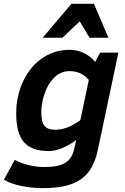

<svg xmlns="http://www.w3.org/2000/svg" viewBox="-49 -786 651 999"><path d="M460.9 -9.8Q450.2 41.5 430.4 79.6Q410.6 117.7 377.4 142.8Q344.2 168 294.4 180.4Q244.6 192.9 173.8 192.9Q143.1 192.9 113.8 189.7Q84.5 186.5 58.6 180.9Q32.7 175.3 10.3 167.2Q-12.2 159.2 -28.8 148.9L27.8 45.9Q60.1 63 99.4 73Q138.7 83 181.2 83Q219.2 83 246.6 77.6Q273.9 72.3 292.2 60.3Q310.5 48.3 321.5 29.8Q332.5 11.2 337.9 -15.1L347.2 -57.1Q330.1 -44.4 311.8 -33.9Q293.5 -23.4 275.1 -15.9Q256.8 -8.3 239 -4.2Q221.2 0 205.1 0Q160.2 0 127.9 -11.5Q95.7 -22.9 75.2 -46.9Q54.7 -70.8 44.9 -107.9Q35.2 -145 35.2 -196.8Q35.2 -236.8 43.2 -276.9Q51.3 -316.9 67.1 -353.5Q83 -390.1 106.7 -421.9Q130.4 -453.6 161.4 -476.8Q192.4 -500 230.5 -513.4Q268.6 -526.9 314 -526.9Q334 -526.9 353.3 -522Q372.6 -517.1 389.6 -508.8Q406.7 -500.5 421.1 -489Q435.5 -477.5 445.8 -463.9L472.2 -512.2H566.9ZM413.1 -370.1Q392.6 -393.6 368.2 -404.8Q343.8 -416 312 -416Q287.6 -416 267.1 -406.2Q246.6 -396.5 230.5 -379.9Q214.4 -363.3 202.1 -341.6Q189.9 -319.8 181.9 -296.1Q173.8 -272.5 169.9 -248.3Q166 -224.1 166 -203.1Q166 -178.2 169.7 -160.6Q173.3 -143.1 181.9 -132.1Q190.4 -121.1 204.3 -116Q218.3 -110.8 238.8 -110.8Q267.6 -110.8 299.8 -122.3Q332 -133.8 369.1 -161.1ZM417 -589.8 365.7 -674.8 275.9 -589.8H172.9L322.8 -766.1H439.9L515.1 -589.8Z"/></svg>

Font: Clear Sans
Style: Bold Italic
Weight: 700
Italic angle: -12°
Foundry: Intel Corporation
Version: Version 1.00